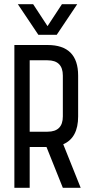

<svg xmlns="http://www.w3.org/2000/svg" viewBox="-20 -899 455 919"><path d="M207.5 -683.6Q354 -683.6 354 -537.1V-341.8Q354 -239.3 282.7 -208.5L366.2 0H280.8L202.6 -195.3H122.1V0H48.8V-683.6ZM207.5 -268.6Q280.8 -268.6 280.8 -341.8V-537.1Q280.8 -610.4 207.5 -610.4H122.1V-268.6ZM138.7 -878.9 207.5 -773.9 276.4 -878.9H349.6L251.5 -732.4H163.6L65.4 -878.9Z"/></svg>

Font: Saniretro
Style: Regular
Weight: 400
Designer: Jayvee D. Enaguas (Grand Chaos)
Version: Version 1.0 - 6/10/2013